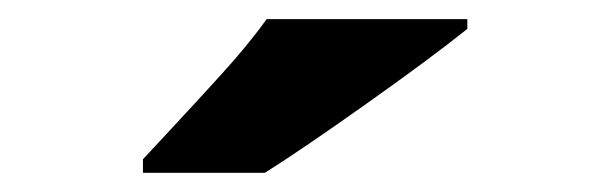

<svg xmlns="http://www.w3.org/2000/svg" viewBox="-20 -786 638 200"><path d="M128.9 -606V-620.1Q204.1 -700.7 224.4 -724.1Q244.6 -747.6 257.8 -766.1H466.8V-755.9Q427.7 -724.6 359.4 -676.3Q291 -627.9 255.9 -606Z"/></svg>

Font: OpenSansExtrabold
Style: Regular
Weight: 800
Foundry: Ascender Corporation
Version: Version 1.10